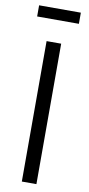

<svg xmlns="http://www.w3.org/2000/svg" viewBox="-96 -895 432 933"><g transform="rotate(10 120.0 -429.0)"><path d="M84 0V-693H156V0ZM18 -803V-858H224V-803Z"/></g></svg>

Font: Ubuntu Sans Condensed
Style: Regular
Weight: 400
Width: 3
Designer: Dalton Maag Ltd
Foundry: Dalton Maag Ltd
Version: Version 1.006; ttfautohint (v1.8.4.7-5d5b)